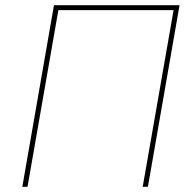

<svg xmlns="http://www.w3.org/2000/svg" viewBox="-20 -720 746 740"><path d="M188 -700H672L550 0H530L649 -681H205L86 0H66Z"/></svg>

Font: Fixel Italic Variable Display Thin
Style: Italic
Weight: 100
Italic angle: -10°
Designer: AlfaBravo + MacPaw
Foundry: Kyrylo Tkachov, Marchela Mozhyna, Serhii Makarenko, Maria Weinstein, Zakhar Kryvoshyya
Version: Version 1.210;Glyphs 3.2 (3217)